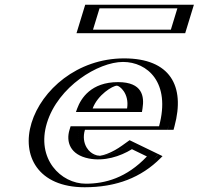

<svg xmlns="http://www.w3.org/2000/svg" viewBox="-20 -774 837 809"><path d="M345.4 -317C362.8 -364 411.8 -413 472.8 -413C524.8 -413 548.9 -371 540.4 -317ZM532.4 -173C384.8 -60 286.6 -141 312.9 -227H685.9C744.3 -418 658.9 -528 502.9 -528C347.9 -528 183.6 -406 137.8 -256C92.2 -107 181.9 15 336.9 15C450.9 15 556.2 -22 643.9 -119ZM364 -754H772L735.3 -634H327.3ZM324.8 -302 330.7 -318C350.3 -370.8 406.8 -428 477.4 -428C538.7 -428 565.2 -378.2 555.9 -319.2L553.2 -302ZM530.3 -155.3C424.2 -79 338 -94.7 306.1 -146.8C292.6 -168.9 288.8 -197.3 297.9 -227L302.5 -242H675.2C722.1 -415.4 642.6 -513 498.3 -513C351.2 -513 195.9 -397.2 152.8 -256C109.9 -115.8 194.3 0 341.5 0C446.2 0 539 -30.9 619.6 -112.1ZM374.4 -739H752.4L724.9 -649H346.9ZM324.8 -302H553.2L555.9 -319.2C565.2 -378.2 538.7 -428 477.4 -428C406.8 -428 350.3 -370.8 330.7 -318ZM530.3 -155.3 619.6 -112.1C539 -30.9 446.2 0 341.5 0C194.3 0 109.9 -115.8 152.8 -256C195.9 -397.2 351.2 -513 498.3 -513C642.6 -513 722.1 -415.4 675.2 -242H302.5L297.9 -227C288.8 -197.3 292.6 -168.9 306.1 -146.8C338 -94.7 424.2 -79 530.3 -155.3ZM374.4 -739 346.9 -649H724.9L752.4 -739ZM345.4 -317H540.4C548.9 -371 524.7 -413 472.8 -413C411.8 -413 362.8 -364 345.4 -317ZM523.5 -166.4 532.6 -172.9 644.4 -118.8 629.3 -103.6C543.8 -17.5 444.5 15 336.9 15C181.9 15 92.2 -107 137.8 -256C183.6 -406 347.9 -528 502.9 -528C655.1 -528 739.2 -423.1 690.4 -242.5L686.2 -227H312.9C305.1 -201.6 308.2 -176.6 320.3 -156.9C348.3 -111.2 424.4 -95 523.5 -166.4ZM364 -754 327.3 -634H735.3L772 -754ZM299.9 -302H578.1L580.6 -317.8C588.4 -367.1 580.9 -428 477.4 -428C363.7 -428 321.1 -359.6 305.5 -317.4ZM535.9 -145.4 599 -114.8C513.3 -24.3 422.9 0 341.5 0C237.1 0 131.3 -104 177.8 -256C224.6 -409.1 394 -513 498.3 -513C600.7 -513 700.4 -427 650.2 -242H277.5L272.9 -227C257.6 -176.9 274.8 -121.8 354.7 -106.1C418.8 -93.6 485.6 -114.3 535.9 -145.4ZM399.4 -739H727.4L699.9 -649H371.9ZM515.5 -317H370.4C391.8 -374.6 454.5 -413 472.8 -413C483.1 -413 525.6 -381.1 515.5 -317ZM494.9 -161C453 -130.8 417.7 -120 404 -118.3C394.9 -117.1 364.8 -120.1 345.5 -151.7C333.1 -171.8 329.3 -198.9 337.9 -227H711.2L715.3 -242.2C761.2 -411.9 696.7 -528 502.9 -528C305.1 -528 155 -394.2 112.8 -256C70.8 -118.9 139.1 15 336.9 15C469.7 15 575.2 -25.8 657.1 -108.3L664.8 -116.1L526 -183.3ZM339 -754 302.3 -634H760.3L797 -754Z"/></svg>

Font: Hussar Outliner
Style: Obl
Weight: 700
Foundry: Cannot Into Space Fonts
Version: Version 0.92